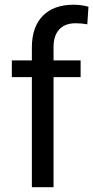

<svg xmlns="http://www.w3.org/2000/svg" viewBox="-20 -780 389 800"><path d="M112.8 0V-458.5H29.3V-528.3H112.8V-582.5Q112.8 -667.5 158.2 -713.9Q203.6 -760.3 286.6 -760.3Q317.9 -760.3 348.6 -752L343.8 -678.7Q320.8 -683.1 294.9 -683.1Q251 -683.1 227.1 -657.5Q203.1 -631.8 203.1 -584V-528.3H315.9V-458.5H203.1V0Z"/></svg>

Font: Vazir
Style: Regular
Weight: 400
Designer: Saber Rastikerdar
Foundry: Saber Rastikerdar
Version: Version 30.0.0